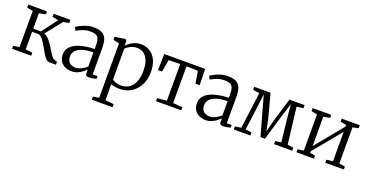

<svg xmlns="http://www.w3.org/2000/svg" viewBox="-37 -1267 4209 2212"><g transform="rotate(20 2068.0 -161.0)"><path d="M34.5 0V-37L109 -47V-490.5L36 -505.5V-542.5H265V-505.5L184.5 -490.5V-301.5H278.5L421 -490.5L346.5 -505.5V-542.5H552.5V-505.5L481 -490.5L323.5 -292.5Q353.5 -281 378.8 -254.5Q404 -228 425.8 -194.8Q447.5 -161.5 466.5 -129.5Q485.5 -97.5 503.2 -74.8Q521 -52 538 -46.5L571.5 -37V0H492Q470.5 0 451 -19Q431.5 -38 412.8 -68Q394 -98 375.5 -131.5Q357 -165 337.8 -195Q318.5 -225 298.2 -244Q278 -263 255.5 -263H184.5V-47L269 -37V0Z M765.5 10Q724 10 687.8 -5.8Q651.5 -21.5 628.5 -54.8Q605.5 -88 605.5 -140.5Q605.5 -191 634.2 -225.8Q663 -260.5 710.2 -281.5Q757.5 -302.5 814.8 -312.5Q872 -322.5 930 -323V-367.5Q930 -414.5 920.5 -442.5Q911 -470.5 886.8 -483.2Q862.5 -496 818 -496Q762 -496 718.5 -477.8Q675 -459.5 649 -444.5L629 -483Q640.5 -493 672 -510Q703.5 -527 746.8 -540.8Q790 -554.5 836.5 -554.5Q900 -554.5 937.8 -535Q975.5 -515.5 991.8 -474Q1008 -432.5 1008 -366V-40H1067.5V-7.5Q1057 -4.5 1042 -1Q1027 2.5 1010.5 5Q994 7.5 979 7.5Q957 7.5 946.2 0Q935.5 -7.5 935.5 -34.5V-73.5Q924 -61.5 899.8 -41.5Q875.5 -21.5 841.5 -5.8Q807.5 10 765.5 10ZM793 -45Q826.5 -45 863.5 -62.8Q900.5 -80.5 930 -107V-281.5Q853.5 -281 800.2 -264.8Q747 -248.5 719.2 -219Q691.5 -189.5 691.5 -150Q691.5 -113 705 -89.5Q718.5 -66 741.8 -55.5Q765 -45 793 -45Z M1098.5 237V199.5L1171 188V-479L1096.5 -496.5V-534L1218 -552H1225L1240.5 -538.5V-476Q1256 -493 1281 -512Q1306 -531 1340 -544.2Q1374 -557.5 1416.5 -557.5Q1473.5 -557.5 1522 -529.2Q1570.5 -501 1600 -442Q1629.5 -383 1629.5 -290.5Q1629.5 -227.5 1610 -172.8Q1590.5 -118 1554.2 -76.5Q1518 -35 1468 -12Q1418 11 1357 11Q1327.5 11 1296.5 6.2Q1265.5 1.5 1246.5 -6L1248.5 80V188L1352.5 199.5V237ZM1358.5 -31Q1412.5 -31 1454 -58Q1495.5 -85 1519.5 -140Q1543.5 -195 1543.5 -279.5Q1543.5 -338.5 1531.2 -380.8Q1519 -423 1497.2 -450Q1475.5 -477 1447.2 -490Q1419 -503 1387 -503Q1355 -503 1328 -493Q1301 -483 1280.5 -469Q1260 -455 1248.5 -442.5V-67Q1257 -55 1287.2 -43Q1317.5 -31 1358.5 -31Z M1799.5 0V-37L1915 -47.5V-497.5L1774 -493.5L1748.5 -344.5H1698.5L1702.5 -542.5H2204L2209 -344.5H2158L2133.5 -493.5L1992 -497.5V-47.5L2109 -37V0Z M2410 10Q2368.5 10 2332.2 -5.8Q2296 -21.5 2273 -54.8Q2250 -88 2250 -140.5Q2250 -191 2278.8 -225.8Q2307.5 -260.5 2354.8 -281.5Q2402 -302.5 2459.2 -312.5Q2516.5 -322.5 2574.5 -323V-367.5Q2574.5 -414.5 2565 -442.5Q2555.5 -470.5 2531.2 -483.2Q2507 -496 2462.5 -496Q2406.5 -496 2363 -477.8Q2319.5 -459.5 2293.5 -444.5L2273.5 -483Q2285 -493 2316.5 -510Q2348 -527 2391.2 -540.8Q2434.5 -554.5 2481 -554.5Q2544.5 -554.5 2582.2 -535Q2620 -515.5 2636.2 -474Q2652.5 -432.5 2652.5 -366V-40H2712V-7.5Q2701.5 -4.5 2686.5 -1Q2671.5 2.5 2655 5Q2638.5 7.5 2623.5 7.5Q2601.5 7.5 2590.8 0Q2580 -7.5 2580 -34.5V-73.5Q2568.5 -61.5 2544.2 -41.5Q2520 -21.5 2486 -5.8Q2452 10 2410 10ZM2437.5 -45Q2471 -45 2508 -62.8Q2545 -80.5 2574.5 -107V-281.5Q2498 -281 2444.8 -264.8Q2391.5 -248.5 2363.8 -219Q2336 -189.5 2336 -150Q2336 -113 2349.5 -89.5Q2363 -66 2386.2 -55.5Q2409.5 -45 2437.5 -45Z M2752.5 0V-37L2827.5 -47.5L2886 -494L2806 -506V-542.5H3006L3084.5 -247L3113 -108L3148.5 -247L3238 -542.5H3423.5V-505.5L3342.5 -493.5L3396.5 -47.5L3469.5 -37V0H3246.5V-37L3318 -47.5L3287 -331L3271 -498.5L3218.5 -332.5L3126.5 -22.5H3072L2985 -332.5L2939.5 -499L2918.5 -331L2881 -47.5L2956 -37V0Z M3521 0V-37L3594.5 -47V-490.5L3522.5 -505.5V-542.5H3751V-505.5L3671.5 -490.5V-131L3745.5 -221L3952 -473V-490.5L3879 -505.5V-542.5H4100V-505.5L4029.5 -490.5V-47L4102 -37V0H3874V-37L3952 -47V-410L3872 -309.5L3671.5 -67V-47L3735.5 -37V0Z"/></g></svg>

Font: Merriweather 48pt Light
Style: Regular
Weight: 300
Version: Version 2.100